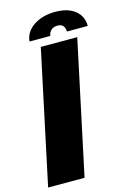

<svg xmlns="http://www.w3.org/2000/svg" viewBox="-139 -964 696 1028"><g transform="rotate(-15 209.5 -449.5)"><path d="M-5 0 152 -737.5H354L197 0ZM101 -781Q106.5 -835 155.5 -867Q204.5 -899 274.5 -899Q344.5 -899 384.2 -867Q424 -835 424 -781H308.5Q308.5 -799 299.2 -811.8Q290 -824.5 267 -824.5Q244.5 -824.5 231.5 -812Q218.5 -799.5 216.5 -781Z"/></g></svg>

Font: Epilogue Black
Style: Italic
Weight: 900
Italic angle: -12°
Designer: Tyler Finck
Foundry: Etcetera Type Co
Version: Version 2.111